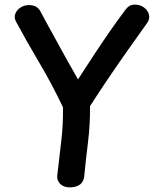

<svg xmlns="http://www.w3.org/2000/svg" viewBox="-20 -800 683 832"><path d="M49 -707Q40 -725 46.5 -741Q53 -757 69 -767.5Q85 -778 105 -778Q124 -778 136 -771Q148 -764 155 -751Q168 -726 187 -691.5Q206 -657 227.5 -618Q249 -579 268 -544.5Q287 -510 301 -486Q315 -462 318 -456Q356 -515 390 -566.5Q424 -618 457 -665.5Q490 -713 523 -757Q532 -769 541.5 -774.5Q551 -780 565 -780Q587 -780 604 -767.5Q621 -755 625.5 -736.5Q630 -718 618 -701Q578 -645 537 -587Q496 -529 454.5 -468Q413 -407 370 -340Q371 -262 361.5 -185.5Q352 -109 345 -36Q343 -14 328 -1.5Q313 11 283 12Q256 12 241 -3Q226 -18 228 -38Q236 -111 245 -184.5Q254 -258 253 -335Q205 -436 151 -527Q97 -618 49 -707Z"/></svg>

Font: Playpen Sans Medium
Style: Regular
Weight: 500
Designer: Laura Meseguer, Veronika Burian, José Scaglione
Foundry: TypeTogether
Version: Version 1.001